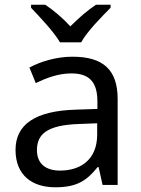

<svg xmlns="http://www.w3.org/2000/svg" viewBox="-20 -786 601 816"><path d="M235 -606H325C349 -651 412 -715 450 -753V-766H388C353 -743 315 -710 279 -674C246 -710 207 -743 172 -766H112V-753C148 -715 209 -651 235 -606ZM288 -545C218 -545 152 -524 105 -499L132 -433C176 -454 227 -474 283 -474C353 -474 394 -444 394 -355V-323L303 -320C128 -315 46 -256 46 -149C46 -40 118 10 215 10C305 10 348 -17 395 -76H399L416 0H480V-365C480 -490 418 -545 288 -545ZM314 -259 393 -262V-214C393 -110 325 -61 235 -61C177 -61 137 -88 137 -148C137 -216 180 -254 314 -259Z"/></svg>

Font: Noto Sans Osage
Style: Regular
Weight: 400
Designer: Monotype Design Team
Foundry: Monotype Imaging Inc.
Version: Version 2.002